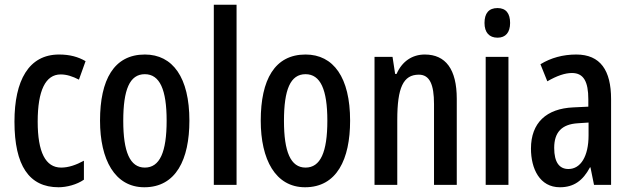

<svg xmlns="http://www.w3.org/2000/svg" viewBox="-20 -780 2658 810"><path d="M227 10C261 10 304 -1 334 -22V-102C301 -84 269 -73 238 -73C172 -73 139 -138 139 -267C139 -398 172 -466 236 -466C261 -466 286 -458 313 -444L341 -522C310 -540 275 -550 229 -550C101 -550 41 -440 41 -267C41 -81 103 10 227 10Z M779 -271C779 -453 709 -550 591 -550C461 -550 402 -444 402 -271C402 -107 464 10 589 10C723 10 779 -108 779 -271ZM500 -270C500 -402 527 -467 591 -467C654 -467 683 -402 683 -271C683 -138 654 -73 591 -73C528 -73 500 -140 500 -270Z M978 0V-760H882V0Z M1457 -271C1457 -453 1387 -550 1269 -550C1139 -550 1080 -444 1080 -271C1080 -107 1142 10 1267 10C1401 10 1457 -108 1457 -271ZM1178 -270C1178 -402 1205 -467 1269 -467C1332 -467 1361 -402 1361 -271C1361 -138 1332 -73 1269 -73C1206 -73 1178 -140 1178 -270Z M1772 -550C1719 -550 1676 -521 1653 -468H1647L1636 -540H1560V0H1656V-274C1656 -410 1681 -465 1747 -465C1793 -465 1811 -423 1811 -341V0H1907V-363C1907 -488 1860 -550 1772 -550Z M2079 -746C2042 -746 2024 -724 2024 -683C2024 -643 2044 -621 2079 -621C2113 -621 2132 -643 2132 -683C2132 -723 2115 -746 2079 -746ZM2125 -540H2029V0H2125Z M2411 -550C2355 -550 2304 -536 2260 -509L2289 -437C2329 -460 2363 -472 2393 -472C2442 -472 2462 -436 2462 -361V-330L2399 -327C2285 -322 2220 -262 2220 -153C2220 -68 2257 10 2342 10C2401 10 2439 -18 2469 -74H2471L2486 0H2558V-362C2558 -483 2513 -550 2411 -550ZM2418 -260 2463 -263V-209C2463 -121 2430 -67 2378 -67C2340 -67 2318 -95 2318 -156C2318 -222 2350 -256 2418 -260Z"/></svg>

Font: Noto Sans Hebrew ExtraCondensed Medium
Style: Regular
Weight: 500
Width: 2
Designer: Monotype Design Team
Foundry: Monotype Imaging Inc.
Version: Version 2.004